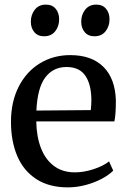

<svg xmlns="http://www.w3.org/2000/svg" viewBox="-20 -800 550 831"><path d="M27.5 -273Q27.5 -359 60.8 -424.5Q94 -490 152.5 -525.8Q211 -561.5 284 -561.5Q376.5 -561.5 427.8 -510.5Q479 -459.5 481.5 -364.5Q481.5 -302.5 475 -274.5H137Q138 -209.5 157 -159.8Q176 -110 213.2 -82Q250.5 -54 304 -54Q343.5 -54 385.8 -68Q428 -82 452 -101.5L470 -61.5Q452 -43 420.5 -26.2Q389 -9.5 350.5 0.8Q312 11 273.5 11Q193 11 137.8 -24.5Q82.5 -60 55 -124Q27.5 -188 27.5 -273ZM373 -323.5Q375.5 -347 375.5 -368Q375 -435 349.2 -472.5Q323.5 -510 268 -510Q210 -510 176 -464.8Q142 -419.5 137.5 -321.5ZM170.5 -643Q143.5 -643 128.5 -661Q113.5 -679 113.5 -706Q113.5 -736.5 130.8 -758.2Q148 -780 178 -780H179Q206 -780 221 -762Q236 -744 236 -716.5Q236 -686 218.8 -664.5Q201.5 -643 171.5 -643ZM388.5 -643Q361.5 -643 346.5 -661Q331.5 -679 331.5 -706Q331.5 -736.5 348.8 -758.2Q366 -780 396 -780H397Q424 -780 439 -762Q454 -744 454 -716.5Q454 -686 436.8 -664.5Q419.5 -643 389.5 -643Z"/></svg>

Font: Merriweather 12pt
Style: Regular
Weight: 400
Designer: Eben Sorkin
Foundry: Eben Sorkin
Version: Version 2.100